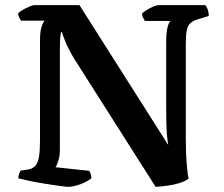

<svg xmlns="http://www.w3.org/2000/svg" viewBox="-20 -724 868 744"><path d="M246 0Q237 0 211.5 -3.5Q186 -7 154.5 -12Q123 -17 94.5 -23Q66 -29 51 -33Q51 -42 54 -50.5Q57 -59 60 -63L88 -67Q107 -70 117 -81.5Q127 -93 131 -116.5Q135 -140 135 -178V-568Q135 -603 141.5 -621.5Q148 -640 153 -644H62Q58 -649 54.5 -656Q51 -663 50 -672Q56 -679 68.5 -686Q81 -693 94 -698.5Q107 -704 112 -704H288L632 -162Q628 -183 626 -213.5Q624 -244 624 -298V-564Q624 -599 629.5 -619Q635 -639 641 -643H541Q540 -647 535.5 -653.5Q531 -660 530 -671Q535 -677 548 -685Q561 -693 574 -698.5Q587 -704 592 -704H776Q781 -698 785 -687Q789 -676 789 -662L749 -650Q729 -644 718.5 -635Q708 -626 704 -608Q700 -590 700 -557V-185Q700 -130 703.5 -88Q707 -46 711 -32Q697 -21 673.5 -14Q650 -7 625.5 -4Q601 -1 583 0L269 -494Q246 -532 234.5 -559.5Q223 -587 221 -599H216Q215 -594 213.5 -579Q212 -564 212 -532V-143Q212 -121 206.5 -102.5Q201 -84 195 -76L326 -62Q328 -59 331 -51Q334 -43 334 -33Q323 -24 307 -16.5Q291 -9 274 -4.5Q257 0 246 0Z"/></svg>

Font: Texturina Medium 12pt SemiBold
Style: Regular
Weight: 600
Version: Version 1.002